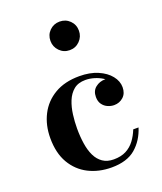

<svg xmlns="http://www.w3.org/2000/svg" viewBox="-141 -850 804 951"><g transform="rotate(-20 261.0 -374.0)"><path d="M283 10Q216 10 162.2 -17.2Q108.5 -44.5 77.2 -98Q46 -151.5 46 -230Q46 -298.5 73.8 -352.8Q101.5 -407 155 -438.5Q208.5 -470 285.5 -470Q341 -470 382.2 -452.2Q423.5 -434.5 446.2 -406Q469 -377.5 469 -345.5Q469 -313 448.8 -294.5Q428.5 -276 400 -276Q383.5 -276 366.8 -283.2Q350 -290.5 339 -305.8Q328 -321 328 -344.5Q328 -377 349.8 -394.2Q371.5 -411.5 400 -411.5Q427 -411.5 447.5 -394.8Q468 -378 468 -345.5H442Q442 -367 429.5 -384.8Q417 -402.5 397 -415.2Q377 -428 353.5 -435Q330 -442 307.5 -442Q269 -442 245.5 -422.5Q222 -403 209.2 -371.2Q196.5 -339.5 191.8 -302.5Q187 -265.5 187 -230Q187 -187 192.8 -149.5Q198.5 -112 212 -84Q225.5 -56 248.8 -40Q272 -24 306.5 -24Q345 -24 371.8 -38Q398.5 -52 416.8 -76.2Q435 -100.5 447 -131H475Q455.5 -68.5 410 -29.2Q364.5 10 283 10ZM286.5 -607Q255 -607 233.2 -629.2Q211.5 -651.5 211.5 -682.5Q211.5 -714.5 233.2 -736Q255 -757.5 286.5 -757.5Q318 -757.5 339.8 -736Q361.5 -714.5 361.5 -682.5Q361.5 -651.5 339.8 -629.2Q318 -607 286.5 -607Z"/></g></svg>

Font: Bodoni Moda SC 9pt SemiBold
Style: Regular
Weight: 600
Designer: Owen Earl
Foundry: indestructible type
Version: Version 2.005